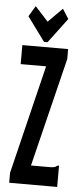

<svg xmlns="http://www.w3.org/2000/svg" viewBox="-56 -834 362 865"><g transform="rotate(5 125.0 -401.5)"><path d="M20 -45 140 -537H25V-623H232V-578L111 -86H193Q209 -86 216.5 -88Q224 -90 230 -96H237V0H20ZM193 -802 221 -758 137 -646H121L41 -755L70 -803L129 -738Z"/></g></svg>

Font: Inconsolata UltraCondensed ExtraBold
Style: Regular
Weight: 800
Width: 1
Monospace: yes
Designer: Raph Levien, Cyreal, Brenton Simpson
Foundry: Raph Levien, Cyreal, Google
Version: Version 3.001; ttfautohint (v1.8.2.53-6de2)